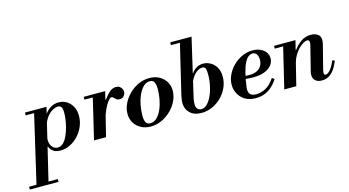

<svg xmlns="http://www.w3.org/2000/svg" viewBox="-220 -1187 3508 1930"><g transform="rotate(-15 1534.0 -222.0)"><path d="M-39 290 133 -450H263L86 290ZM-114 310V281H185V310ZM288 11Q242 11 214.5 -7.5Q187 -26 173 -59H166L191 -157Q190 -147 189 -138.5Q188 -130 188 -123Q188 -83 210 -54Q232 -25 268 -25Q300 -25 324.5 -48.5Q349 -72 367 -110Q385 -148 397 -192Q409 -236 414.5 -277Q420 -318 420 -347Q420 -390 408.5 -406.5Q397 -423 373 -423Q350 -423 319.5 -407Q289 -391 260 -355Q231 -319 213 -258L242 -384H249Q268 -413 305.5 -437.5Q343 -462 392 -462Q436 -462 472.5 -440Q509 -418 532 -377.5Q555 -337 555 -278Q555 -223 533.5 -171Q512 -119 474 -78Q436 -37 388 -13Q340 11 288 11ZM39 -421V-450H251V-421Z M637 0 744 -450H874L762 0ZM650 -421V-450H862V-421ZM806 -179 850 -365H858Q893 -412 923 -437Q953 -462 987 -462Q1011 -462 1026 -451.5Q1041 -441 1048.5 -425.5Q1056 -410 1056 -396Q1056 -374 1040 -353.5Q1024 -333 994 -333Q973 -333 960 -343.5Q947 -354 938 -364Q929 -374 918 -374Q905 -374 888.5 -355Q872 -336 855.5 -306Q839 -276 825.5 -242.5Q812 -209 806 -179Z M1226 13Q1168 13 1124 -11.5Q1080 -36 1055.5 -77Q1031 -118 1031 -171Q1031 -224 1056 -276Q1081 -328 1123.5 -370Q1166 -412 1220.5 -437Q1275 -462 1335 -462Q1393 -462 1437 -438Q1481 -414 1506 -373Q1531 -332 1531 -280Q1531 -227 1506.5 -174.5Q1482 -122 1439 -80Q1396 -38 1341.5 -12.5Q1287 13 1226 13ZM1229 -20Q1268 -20 1298 -49Q1328 -78 1348.5 -124.5Q1369 -171 1379.5 -226Q1390 -281 1390 -332Q1390 -378 1378 -404Q1366 -430 1332 -430Q1293 -430 1263.5 -400.5Q1234 -371 1213 -324Q1192 -277 1181.5 -221.5Q1171 -166 1171 -116Q1171 -69 1183.5 -44.5Q1196 -20 1229 -20Z M1755 13Q1678 13 1635 -28.5Q1592 -70 1592 -134Q1592 -143 1594 -161Q1596 -179 1601 -204L1732 -754H1854L1713 -146Q1711 -136 1709 -121Q1707 -106 1707 -92Q1707 -57 1722.5 -40.5Q1738 -24 1761 -24Q1794 -24 1822 -51.5Q1850 -79 1871.5 -125.5Q1893 -172 1905 -230Q1917 -288 1917 -347Q1917 -391 1908.5 -408.5Q1900 -426 1876 -426Q1842 -426 1806.5 -395Q1771 -364 1745 -300L1768 -396H1775Q1794 -425 1825.5 -443.5Q1857 -462 1896 -462Q1933 -462 1969 -442.5Q2005 -423 2029 -384Q2053 -345 2053 -284Q2053 -226 2029 -172.5Q2005 -119 1963.5 -77.5Q1922 -36 1868 -11.5Q1814 13 1755 13ZM1632 -725V-754H1842V-725Z M2320 11Q2255 11 2210 -16Q2165 -43 2141.5 -87Q2118 -131 2118 -180Q2118 -233 2142 -283.5Q2166 -334 2207 -374.5Q2248 -415 2300.5 -438.5Q2353 -462 2408 -462Q2453 -462 2488.5 -446.5Q2524 -431 2544.5 -403Q2565 -375 2565 -339Q2565 -300 2540 -268Q2515 -236 2466.5 -217Q2418 -198 2348 -198Q2324 -198 2296 -200Q2268 -202 2246 -205Q2224 -208 2218 -209L2223 -241Q2240 -234 2260.5 -232.5Q2281 -231 2315 -231Q2365 -231 2397 -247.5Q2429 -264 2443.5 -292Q2458 -320 2458 -353Q2458 -389 2443 -410.5Q2428 -432 2400 -432Q2378 -432 2357.5 -416Q2337 -400 2318 -363Q2299 -326 2283.5 -265.5Q2268 -205 2256 -116Q2251 -68 2270.5 -47Q2290 -26 2334 -26Q2381 -26 2431.5 -51.5Q2482 -77 2526 -144L2550 -127Q2512 -63 2453.5 -26Q2395 11 2320 11Z M3008 11Q2965 11 2940.5 -10Q2916 -31 2916 -70Q2916 -80 2917.5 -87.5Q2919 -95 2920 -102L2984 -357Q2986 -364 2987.5 -374.5Q2989 -385 2989 -392Q2989 -405 2982.5 -411Q2976 -417 2965 -417Q2950 -417 2926.5 -404Q2903 -391 2878 -366.5Q2853 -342 2832 -307.5Q2811 -273 2799 -230L2829 -354H2836Q2866 -396 2911 -429Q2956 -462 3015 -462Q3055 -462 3085 -443Q3115 -424 3115 -382Q3115 -364 3109 -338L3046 -91Q3043 -78 3042 -70Q3041 -62 3041 -57Q3041 -36 3058 -36Q3078 -36 3104.5 -64Q3131 -92 3159 -158L3182 -149Q3160 -91 3133 -55.5Q3106 -20 3074.5 -4.5Q3043 11 3008 11ZM2617 0 2725 -450H2854L2742 0ZM2631 -421V-450H2842V-421Z"/></g></svg>

Font: Libre Bodoni SemiBold
Style: Italic
Weight: 600
Italic angle: -13°
Version: Version 2.003